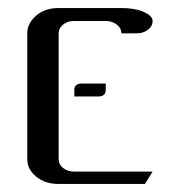

<svg xmlns="http://www.w3.org/2000/svg" viewBox="-20 -458 448 478"><path d="M165 -217.8V-233.9Q165 -250 184.1 -250H243.2V-233.9Q243.2 -217.8 224.1 -217.8ZM47.9 -62V-375Q47.9 -399.9 69.8 -418.9Q91.8 -438 126 -438H282.2Q314.9 -438 336.9 -428.7Q359.9 -418.9 359.9 -405.8Q359.9 -392.6 348.1 -383.8Q336.4 -375 320.8 -375H282.2Q282.2 -388.2 270.5 -397Q258.8 -405.8 243.2 -405.8H165Q148.4 -405.8 137.2 -397Q126 -388.2 126 -375V-62Q126 -48.3 137.2 -39.6Q148.4 -30.8 165 -30.8H359.9L340.8 0H126Q92.8 0 70.3 -18.1Q47.9 -36.1 47.9 -62Z"/></svg>

Font: Hhenum
Style: Regular
Weight: 400
Designer: T. Christopher White
Version: Version 1.0